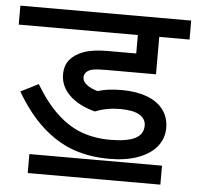

<svg xmlns="http://www.w3.org/2000/svg" viewBox="-48 -670 737 719"><g transform="rotate(5 321.0 -311.0)"><path d="M312.5 -251.5Q250 -268.1 215.8 -301.8Q181.6 -335.4 181.6 -379.9Q181.6 -413.1 199.2 -434.8Q216.8 -456.5 250.5 -469Q284.2 -481.4 341.8 -481.4H447.8V-550.8H0V-622.1H642.1V-550.8H528.3V-410.2H339.4Q307.6 -410.2 292 -407.2Q276.4 -404.3 267.6 -395.8Q258.8 -387.2 258.8 -375Q258.8 -360.4 274.4 -347.9Q290 -335.4 315.9 -328.6Q352.1 -340.3 405.8 -340.3Q459.5 -340.3 499.8 -325.7Q540 -311 562 -282.2Q584 -253.4 584 -213.4Q584 -174.3 560.1 -144Q536.1 -113.8 490.5 -96.7Q444.8 -79.6 380.9 -79.6Q308.1 -79.6 247.1 -100.8Q186 -122.1 130.6 -171.4Q75.2 -220.7 27.8 -301.8L94.2 -335.4Q134.8 -267.6 179 -226.8Q223.1 -186 271.5 -168.5Q319.8 -150.9 377.9 -150.9Q440.9 -150.9 471.9 -166.3Q502.9 -181.6 502.9 -215.3Q502.9 -240.2 479.2 -254.6Q455.6 -269 407.7 -269Q353.5 -269 312.5 -251.5ZM82 0V-71.3H580.6V0ZM447.8 -622.1ZM381.8 0Z"/></g></svg>

Font: Noto Sans Devanagari UI
Style: Regular
Weight: 400
Designer: Monotype Design Team
Foundry: Monotype Imaging Inc.
Version: Version 1.06